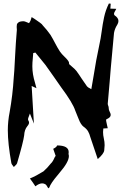

<svg xmlns="http://www.w3.org/2000/svg" viewBox="-20 -862 703 1078"><path d="M57.6 75.7 52.7 68.8Q46.4 62 43.9 54.7Q23.9 -56.2 23.9 -130.4Q23.9 -181.2 34.2 -232.9Q51.3 -328.6 57.1 -425.3Q59.6 -442.4 64.9 -549.8Q68.4 -619.6 74.2 -688.5L74.7 -694.8Q74.7 -698.2 74.2 -702.4Q73.7 -706.5 73.7 -711.4Q73.7 -716.3 74.7 -723.4Q75.7 -730.5 84.2 -736.6Q92.8 -742.7 112.8 -742.7Q119.1 -742.2 128.9 -737.8L143.1 -731.9V-732.4L146.5 -737.3Q151.9 -744.6 155.8 -759.8L157.7 -766.1Q174.3 -756.3 189.5 -745.1Q207 -733.4 214.4 -726.6L220.7 -718.8Q244.1 -693.8 263.2 -666.5Q276.9 -644 288.6 -621.1Q301.3 -596.2 316.4 -572.8Q327.1 -557.6 341.3 -544.4Q364.7 -522 367.2 -511.7Q368.2 -506.3 368.2 -502Q377 -493.7 384.8 -487.3Q399.9 -475.1 409.2 -463.4Q425.3 -441.4 439.9 -418.5Q453.6 -397.9 468.3 -377.4Q474.1 -370.6 484.4 -366.2L492.7 -361.3L505.9 -438Q519 -523.4 537.1 -606.9Q545.9 -646.5 551 -686.5Q556.2 -726.6 564.5 -765.6Q572.8 -804.7 591.3 -842.3Q593.3 -842.3 595.9 -841.8Q598.6 -841.3 601.6 -841.3Q601.6 -834 599.6 -813.5L632.8 -812.5L628.9 -804.7Q620.1 -791 620.1 -785.2Q620.1 -778.8 623.5 -775.9Q645 -761.7 645 -744.1Q645 -734.4 638.7 -723.6Q624 -700.7 620.1 -676.8Q610.4 -578.6 602.1 -480.5L595.7 -402.3Q587.4 -313 585 -279.8Q585 -274.4 587.6 -268.3Q590.3 -262.2 590.3 -256.3V-254.9Q590.3 -245.1 595.9 -234.6Q601.6 -224.1 601.6 -216.8Q601.6 -202.1 577.6 -192.4Q575.7 -191.4 575.7 -187Q575.7 -185.1 576.7 -179.4Q577.6 -173.8 580.3 -162.6Q583 -151.4 585 -142.1L560.1 -140.6Q558.6 -130.9 558.6 -120.6Q558.6 -103 563 -84.5Q567.4 -65.9 567.4 -46.9Q567.4 -37.1 565.2 -17.8Q563 1.5 528.8 31.2L486.8 -93.3Q482.9 -108.9 475.3 -123Q467.8 -137.2 450.7 -149.4Q433.6 -161.6 421.4 -194.3L414.6 -210.9Q408.2 -225.1 402.8 -240.2Q388.7 -284.2 323.2 -372.1Q296.4 -409.7 282.7 -430.2Q259.8 -463.9 235.4 -497.1Q229 -505.4 178.7 -566.9Q175.3 -566.9 166.5 -564L164.1 -533.2Q161.6 -511.2 161.6 -489.7Q161.6 -445.3 176.8 -396.5L184.6 -366.7L157.7 -379.4L170.4 -168L147.9 -224.6L142.1 -209Q137.2 -197.3 137.2 -192.4Q137.2 -189.9 138.2 -187.5Q143.1 -180.2 143.1 -173.8Q143.1 -164.6 133.3 -153.3Q117.2 -133.8 115.7 -102.1Q111.3 -66.4 75.7 55.2Q72.3 62.5 64 69.3Q60.5 72.3 57.6 75.7ZM251 195.3Q241.2 176.3 234.4 172.4Q225.6 167.5 216.8 167.5Q199.7 167.5 178.7 184.1Q166 164.1 147.9 140.1Q180.7 127 224.1 100.1Q247.1 79.6 265.6 55.7Q275.9 47.4 287.6 20L292.5 13.2Q287.1 -4.9 278.8 -26.4Q299.3 -36.6 300.3 -45.4Q365.7 -45.4 365.7 -7.8Q365.7 -2.9 364.7 2.9Q366.7 8.3 366.7 14.6Q366.7 47.4 314.9 107.4L304.2 120.6Q264.6 167 256.8 190.9Q255.4 192.4 254.2 193.1Q252.9 193.8 251 195.3Z"/></svg>

Font: Unutterable
Style: Regular
Weight: 400
Designer: GGBotNet
Foundry: f0n7.com
Version: 1.00